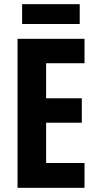

<svg xmlns="http://www.w3.org/2000/svg" viewBox="-20 -900 467 920"><path d="M385 0H64V-714H385V-597H201V-429H372V-312H201V-119H385ZM362 -880V-785H86V-880Z"/></svg>

Font: Noto Sans Lao ExtraCondensed
Style: Bold
Weight: 700
Width: 2
Designer: Monotype Design Team
Foundry: Monotype Imaging Inc.
Version: Version 2.003; ttfautohint (v1.8.4.7-5d5b)